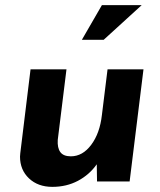

<svg xmlns="http://www.w3.org/2000/svg" viewBox="-20 -707 624 748"><path d="M539 -437 485 0H358L357 -67Q328 -26 283.5 -2.5Q239 21 184 21Q128 21 93 -12Q58 -45 58 -97L59 -110L99 -437H239L205 -162Q203 -131 215 -114.5Q227 -98 256 -98Q302 -98 335.5 -143Q369 -188 377 -259L399 -437ZM384 -552H299L377 -687H532Z"/></svg>

Font: Josefin Sans
Style: Bold Italic
Weight: 700
Italic angle: -7°
Designer: Santiago Orozco
Foundry: Typemade
Version: Version 2.000